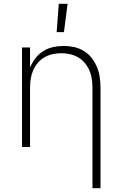

<svg xmlns="http://www.w3.org/2000/svg" viewBox="-20 -768 640 1003"><path d="M463 215V-310Q463 -333 459.5 -356Q456 -379 447 -400Q438 -421 423 -439Q408 -457 388 -468.5Q368 -480 345.5 -485Q323 -490 300 -490Q277 -490 254.5 -485Q232 -480 212 -468.5Q192 -457 177 -439Q162 -421 153 -400Q144 -379 140.5 -356Q137 -333 137 -310V0H95V-520H137V-415Q148 -441 165 -463.5Q182 -486 206 -501Q230 -516 257.5 -522Q285 -528 313 -528Q340 -528 367.5 -522Q395 -516 418.5 -501.5Q442 -487 459 -465Q476 -443 486.5 -417.5Q497 -392 501 -365Q505 -338 505 -310V215ZM276 -600 287 -748H333L314 -600Z"/></svg>

Font: Iosevka Extralight Extended
Style: Regular
Weight: 200
Width: 7
Monospace: yes
Designer: Belleve Invis
Foundry: Belleve Invis
Version: Version 32.5.0; ttfautohint (v1.8.4)